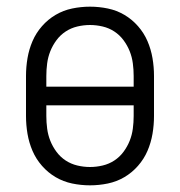

<svg xmlns="http://www.w3.org/2000/svg" viewBox="-20 -548 540 576"><path d="M250 8Q223 8 196.5 2.5Q170 -3 147 -16.5Q124 -30 106 -50.5Q88 -71 77.5 -95.5Q67 -120 62.5 -146.5Q58 -173 58 -200V-320Q58 -347 62.5 -373.5Q67 -400 77.5 -424.5Q88 -449 106 -469.5Q124 -490 147 -503.5Q170 -517 196.5 -522.5Q223 -528 250 -528Q277 -528 303.5 -522.5Q330 -517 353 -503.5Q376 -490 394 -469.5Q412 -449 422.5 -424.5Q433 -400 437.5 -373.5Q442 -347 442 -320V-200Q442 -173 437.5 -146.5Q433 -120 422.5 -95.5Q412 -71 394 -50.5Q376 -30 353 -16.5Q330 -3 303.5 2.5Q277 8 250 8ZM381 -288V-320Q381 -339 378.5 -358Q376 -377 369 -394.5Q362 -412 350.5 -427.5Q339 -443 323 -453.5Q307 -464 288 -468.5Q269 -473 250 -473Q231 -473 212 -468.5Q193 -464 177 -453.5Q161 -443 149.5 -427.5Q138 -412 131 -394.5Q124 -377 121.5 -358Q119 -339 119 -320V-288ZM250 -47Q269 -47 288 -51.5Q307 -56 323 -66.5Q339 -77 350.5 -92.5Q362 -108 369 -125.5Q376 -143 378.5 -162Q381 -181 381 -200V-232H119V-200Q119 -181 121.5 -162Q124 -143 131 -125.5Q138 -108 149.5 -92.5Q161 -77 177 -66.5Q193 -56 212 -51.5Q231 -47 250 -47Z"/></svg>

Font: Iosevka SS04 Light
Style: Regular
Weight: 300
Monospace: yes
Designer: Belleve Invis
Foundry: Belleve Invis
Version: Version 19.0.0; ttfautohint (v1.8.4)